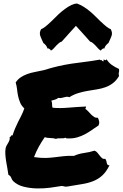

<svg xmlns="http://www.w3.org/2000/svg" viewBox="-20 -1055 692 1083"><path d="M54.7 -33.2Q46.9 -41 43.5 -51.8Q40 -62.5 27.3 -69.3Q25.4 -84 22 -103Q18.6 -122.1 15.1 -142.1Q11.7 -162.1 10.3 -182.1Q8.8 -202.1 11.7 -218.8Q13.7 -227.5 18.1 -235.4Q22.5 -243.2 26.9 -250.5Q31.2 -257.8 33.7 -265.6Q36.1 -273.4 34.2 -281.2Q40 -282.2 41.5 -287.6Q43 -293 50.8 -291Q57.6 -312.5 65.4 -331.1Q73.2 -349.6 82 -367.2Q90.8 -384.8 100.1 -402.8Q109.4 -420.9 117.2 -443.4Q100.6 -459 93.3 -477.1Q85.9 -495.1 82 -513.7Q78.1 -532.2 76.2 -551.3Q74.2 -570.3 68.4 -589.8Q80.1 -607.4 96.7 -618.7Q113.3 -629.9 133.3 -637.2Q153.3 -644.5 176.8 -648.9Q200.2 -653.3 226.6 -659.2Q273.4 -673.8 310.5 -682.1Q347.7 -690.4 382.8 -695.8Q418 -701.2 456.1 -705.6Q494.1 -710 543.9 -718.8Q544.9 -715.8 547.4 -715.8Q549.8 -715.8 553.7 -715.8Q556.6 -709 564.5 -709Q564.5 -711.9 564 -714.4Q563.5 -716.8 563.5 -718.8Q565.4 -718.8 568.8 -717.8Q572.3 -716.8 574.7 -715.8Q577.1 -714.8 579.1 -716.3Q581.1 -717.8 580.1 -722.7Q591.8 -702.1 610.4 -689Q628.9 -675.8 651.4 -666Q652.3 -657.2 651.9 -653.3Q651.4 -649.4 650.4 -646Q649.4 -642.6 649.4 -638.2Q649.4 -633.8 651.4 -626Q635.7 -599.6 615.7 -585Q595.7 -570.3 573.2 -562.5Q550.8 -554.7 525.9 -550.8Q501 -546.9 475.1 -542.5Q449.2 -538.1 422.9 -530.3Q396.5 -522.5 371.1 -506.8Q363.3 -509.8 356.9 -509.3Q350.6 -508.8 343.8 -506.8Q336.9 -504.9 328.6 -502.9Q320.3 -501 308.6 -502.9Q300.8 -496.1 290.5 -493.2Q280.3 -490.2 269.5 -487.3Q274.4 -476.6 273.9 -465.8Q273.4 -455.1 276.4 -447.3Q317.4 -443.4 367.2 -447.8Q417 -452.1 464.8 -454.1Q465.8 -449.2 463.9 -447.3Q461.9 -445.3 461.9 -440.4Q470.7 -434.6 478.5 -425.8Q486.3 -417 494.6 -408.7Q502.9 -400.4 511.7 -395Q520.5 -389.6 532.2 -390.6Q537.1 -380.9 539.1 -370.1Q541 -359.4 536.1 -347.7Q516.6 -335 498 -321.8Q479.5 -308.6 459.5 -297.9Q439.5 -287.1 416 -280.3Q392.6 -273.4 365.2 -274.4Q360.4 -274.4 356.9 -274.4Q353.5 -274.4 348.6 -278.3Q338.9 -273.4 322.8 -274.9Q306.6 -276.4 295.9 -271.5Q282.2 -276.4 264.2 -276.4Q246.1 -276.4 232.4 -281.2Q214.8 -255.9 199.2 -228Q183.6 -200.2 171.9 -168.9Q211.9 -163.1 238.3 -164.1Q264.6 -165 288.1 -168Q311.5 -170.9 336.4 -173.8Q361.3 -176.8 397.5 -175.8Q421.9 -187.5 453.6 -191.9Q485.4 -196.3 512.7 -205.1Q522.5 -202.1 529.3 -193.8Q536.1 -185.5 542.5 -177.2Q548.8 -168.9 555.7 -163.1Q562.5 -157.2 573.2 -159.2Q578.1 -154.3 579.6 -147.5Q581.1 -140.6 582.5 -134.8Q584 -128.9 586.9 -125.5Q589.8 -122.1 597.7 -123Q579.1 -85 556.2 -64.5Q533.2 -43.9 504.4 -32.7Q475.6 -21.5 439.9 -16.1Q404.3 -10.7 360.4 -2.9Q349.6 -1 342.3 -3.4Q335 -5.9 327.1 -5.9Q299.8 -1 262.2 3.9Q224.6 8.8 186.5 7.8Q148.4 6.8 113.3 -2Q78.1 -10.7 54.7 -33.2ZM247.1 -781.2Q246.1 -791 238.3 -799.8Q230.5 -808.6 224.6 -812.5Q219.7 -824.2 214.8 -834Q210 -843.8 207 -853Q204.1 -862.3 205.1 -871.1Q206.1 -879.9 211.9 -890.6Q219.7 -892.6 233.9 -903.3Q248 -914.1 270.5 -935.5Q281.2 -945.3 295.9 -960.4Q310.5 -975.6 328.1 -990.2Q345.7 -1004.9 364.3 -1016.6Q382.8 -1028.3 400.4 -1033.2Q410.2 -1035.2 414.1 -1035.2Q433.6 -1028.3 452.1 -1016.6Q470.7 -1004.9 488.3 -990.2Q505.9 -975.6 520.5 -960.4Q535.2 -945.3 545.9 -935.5Q568.4 -914.1 582.5 -903.3Q596.7 -892.6 604.5 -890.6Q610.4 -879.9 611.3 -871.1Q612.3 -862.3 609.4 -853Q606.4 -843.8 601.6 -834Q596.7 -824.2 591.8 -812.5Q585.9 -808.6 578.1 -799.8Q570.3 -791 569.3 -781.2Q565.4 -784.2 558.1 -779.3Q550.8 -774.4 548.8 -769.5Q540 -774.4 532.7 -782.7Q525.4 -791 518.1 -798.8Q510.7 -806.6 503.4 -812.5Q496.1 -818.4 488.3 -820.3Q468.8 -842.8 447.8 -865.7Q426.8 -888.7 408.2 -909.2Q389.6 -888.7 368.7 -865.7Q347.7 -842.8 328.1 -820.3Q320.3 -818.4 313 -812.5Q305.7 -806.6 298.3 -798.8Q291 -791 283.7 -782.7Q276.4 -774.4 267.6 -769.5Q265.6 -774.4 258.3 -779.3Q251 -784.2 247.1 -781.2Z"/></svg>

Font: Permanent Marker
Style: Regular
Weight: 400
Designer: Font Diner, Inc
Foundry: Font Diner, Inc
Version: Version 1.001